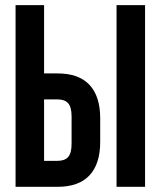

<svg xmlns="http://www.w3.org/2000/svg" viewBox="-20 -720 619 740"><path d="M202.1 0H40V-700.2H149.9V-437H202.1Q283.7 -437 325 -392.8Q366.2 -348.6 366.2 -264.2V-172.9Q366.2 -88.4 325 -44.2Q283.7 0 202.1 0ZM149.9 -100.1H202.1Q229.5 -100.1 242.7 -115Q255.9 -129.9 255.9 -166V-271Q255.9 -307.1 242.7 -322Q229.5 -336.9 202.1 -336.9H149.9ZM539.1 0H429.2V-700.2H539.1Z"/></svg>

Font: Bebas Neue Bold
Style: Regular
Weight: 700
Designer: Ryoichi Tsunekawa
Foundry: Ryoichi Tsunekawa
Version: Version 1.300